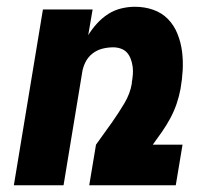

<svg xmlns="http://www.w3.org/2000/svg" viewBox="-20 -548 640 568"><path d="M21 0 107 -520H254L241 -444Q252 -462 267 -478.5Q282 -495 300 -506.5Q318 -518 338.5 -523Q359 -528 379 -528Q408 -528 433.5 -519Q459 -510 477 -491.5Q495 -473 505 -448Q515 -423 518.5 -396Q522 -369 520.5 -341Q519 -313 514 -285Q510 -263 502.5 -241Q495 -219 484 -198.5Q473 -178 459.5 -158.5Q446 -139 432 -120H520L500 0H244L264 -120L312 -187Q331 -214 348 -242.5Q365 -271 370 -301V-304Q372 -316 373 -327.5Q374 -339 372.5 -350.5Q371 -362 367 -373Q363 -384 356 -392Q349 -400 338 -404Q327 -408 315 -408Q299 -408 283 -404Q267 -400 253.5 -389.5Q240 -379 232.5 -363.5Q225 -348 223 -333L168 0Z"/></svg>

Font: Iosevka Heavy Extended Oblique
Style: Regular
Weight: 900
Width: 7
Italic angle: -9°
Monospace: yes
Designer: Belleve Invis
Foundry: Belleve Invis
Version: Version 32.5.0; ttfautohint (v1.8.4)